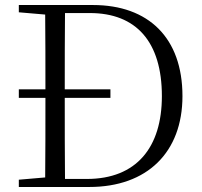

<svg xmlns="http://www.w3.org/2000/svg" viewBox="-20 -745 806 765"><path d="M420 -355V-389H238C238 -495 238 -595 239 -693H338C523 -693 625 -578 625 -362C625 -158 524 -32 326 -32H239C238 -132 238 -234 238 -355ZM55 -696 160 -687C161 -591 161 -493 161 -389H55V-355H161C161 -237 161 -136 160 -38L55 -29V0H336C567 0 707 -139 707 -362C707 -594 572 -725 350 -725H55Z"/></svg>

Font: Noto Serif SC Light
Style: Regular
Weight: 300
Designer: Ryoko NISHIZUKA 西塚涼子 (kana & ideographs); Frank Grießhammer (Latin, Greek & Cyrillic); Wenlong ZHANG 张文龙 (bopomofo); San
Foundry: Adobe
Version: Version 2.001;hotconv 1.1.0;makeotfexe 2.6.0